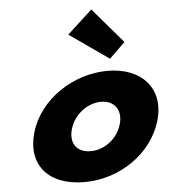

<svg xmlns="http://www.w3.org/2000/svg" viewBox="-58 -892 841 958"><g transform="rotate(-5 363.0 -412.5)"><path d="M435.1 -840 309.9 -725 506.8 -587 585.7 -664ZM99.2 -256C146.9 -416 316.2 -528 489.2 -528C659.2 -528 761.9 -416 714.2 -256C667.2 -98 504.5 15 327.5 15C142.5 15 52.2 -98 99.2 -256ZM287.2 -256C266.4 -186 299.5 -136 371.5 -136C440.5 -136 505.4 -186 526.2 -256C547.4 -327 509.3 -377 443.3 -377C376.3 -377 308.4 -327 287.2 -256Z"/></g></svg>

Font: Hussar
Style: BdOblThree
Weight: 700
Foundry: Cannot Into Space Fonts
Version: Version 2.00